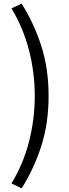

<svg xmlns="http://www.w3.org/2000/svg" viewBox="-20 -898 378 1055"><path d="M43 110Q108 3 139.5 -120Q171 -243 171 -371Q171 -499 139.5 -621.5Q108 -744 43 -852L99 -878Q169 -766 208 -642Q247 -518 247 -371Q247 -223 208 -99Q169 25 99 137Z"/></svg>

Font: SpoqaHanSans-Regular
Style: Regular
Weight: 400
Designer: [Spoqa Han Sans] Dong-huui Kim \uAE40 \uB3D9 \uD718  Younghwa Kang \uAC15 \uC601 \uD654  [Noto Sans] Ryoko NISHIZUKA \u8
Foundry: Spoqa (http://www.spoqa-han-sans.com)
Version: Version 2.000